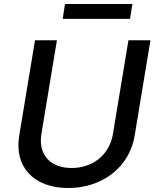

<svg xmlns="http://www.w3.org/2000/svg" viewBox="-20 -929 778 961"><path d="M642.8 -909.1H305.4L293.7 -834.5H630.7ZM622.9 -727.3 545.1 -257.8C529.1 -159.1 449.2 -88.1 338.4 -88.1C227.6 -88.1 171.2 -159.1 187.1 -257.8L264.9 -727.3H155.2L76 -248.9C50.8 -96.2 146.7 12.1 321.4 12.1C495.7 12.1 628.6 -96.2 653.8 -248.9L733 -727.3Z"/></svg>

Font: TID UI Medium
Style: Italic
Weight: 500
Italic angle: -9.39999°
Designer: The TID Project Authors
Foundry: Bakken & Bæck
Version: Version 1.001;hotconv 1.0.109;makeotfexe 2.5.65596